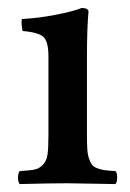

<svg xmlns="http://www.w3.org/2000/svg" viewBox="-20 -462 328 484"><path d="M199.2 -319.8V-122.1Q199.2 -100.6 200 -86.9Q200.7 -73.2 204.3 -62.5Q208 -51.8 211.9 -46.6Q215.8 -41.5 225.3 -37.8Q234.9 -34.2 244.1 -33Q253.4 -31.7 271 -30.8Q275.4 -26.4 275.4 -14.4Q275.4 -2.4 271 2Q252 1.5 211.2 1Q170.4 0.5 149.9 0Q102.1 0 29.8 2Q25.4 -2.4 25.4 -14.4Q25.4 -26.4 29.8 -30.8Q55.7 -32.2 67.4 -34.7Q79.1 -37.1 88.4 -46.9Q97.7 -56.6 99.9 -73.2Q102.1 -89.8 102.1 -122.1V-319.8Q102.1 -356.4 90.1 -368.4Q78.1 -380.4 37.1 -383.8Q35.6 -388.7 34.7 -398.4Q33.7 -408.2 35.2 -414.1Q75.2 -416 119.6 -424.6Q164.1 -433.1 186 -441.9Q203.1 -441.9 203.1 -432.1Q199.2 -391.1 199.2 -319.8Z"/></svg>

Font: Common Serif Medium
Style: Regular
Weight: 500
Designer: Philipp H. Poll, Khaled Hosny
Foundry: Stefan Peev, Context Ltd.
Version: Version 1.026